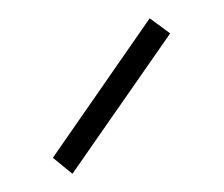

<svg xmlns="http://www.w3.org/2000/svg" viewBox="-20 -773 246 211"><path d="M59.6 -582 38.1 -599.6 144.5 -752.9 167 -736.3Z"/></svg>

Font: Reddit Sans Condensed ExtraLight
Style: Regular
Weight: 250
Version: Version 1.014